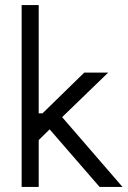

<svg xmlns="http://www.w3.org/2000/svg" viewBox="-20 -734 501 754"><path d="M65 0H132V-184L175 -226L371 0H461L224 -274L405 -449H311L147 -289H132V-714H65Z"/></svg>

Font: Arcon
Style: Regular
Weight: 400
Designer: M. Zarth
Foundry: martin zarth - visuelle & digitale kommunikation
Version: Version 1.131;PS 001.131;hotconv 1.0.70;makeotf.lib2.5.58329